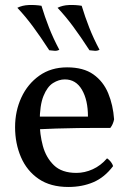

<svg xmlns="http://www.w3.org/2000/svg" viewBox="-20 -735 514 764"><path d="M252 9Q181 9 134 -23Q87 -55 63.5 -109.5Q40 -164 40 -229Q40 -293 65 -347Q90 -401 136.5 -434Q183 -467 247 -467Q312 -467 351.5 -439Q391 -411 410.5 -364Q430 -317 434 -260Q430 -240 419 -226Q402 -226 368 -226Q334 -226 291 -225.5Q248 -225 203 -223.5Q158 -222 118 -220V-271H330Q330 -337 306 -378Q282 -419 238 -419Q214 -419 191 -404.5Q168 -390 153 -353Q138 -316 138 -250Q138 -201 150.5 -154.5Q163 -108 194.5 -77.5Q226 -47 284 -47Q317 -47 349 -61.5Q381 -76 406 -105Q414 -100 421 -91Q428 -82 430 -74Q396 -29 351.5 -10Q307 9 252 9ZM336 -535Q301 -589 271 -629.5Q241 -670 209 -704Q229 -714 254.5 -715Q280 -716 305 -712Q318 -669 335 -625.5Q352 -582 376 -537Q367 -532 356.5 -533Q346 -534 336 -535ZM176 -535Q141 -589 111 -629.5Q81 -670 49 -704Q69 -714 94.5 -715Q120 -716 145 -712Q158 -669 175 -625.5Q192 -582 216 -537Q207 -532 196.5 -533Q186 -534 176 -535Z"/></svg>

Font: Vollkorn
Style: Regular
Weight: 400
Designer: Friedrich Althausen
Foundry: Friedrich Althausen
Version: Version 4.104